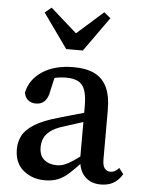

<svg xmlns="http://www.w3.org/2000/svg" viewBox="-54 -793 633 850"><g transform="rotate(5 262.5 -368.0)"><path d="M177 14Q121 14 81.5 -18.5Q42 -51 42 -113Q42 -146 56.5 -173.5Q71 -201 108.5 -224.5Q146 -248 214 -267Q241 -275 267.5 -282.5Q294 -290 320.5 -297.5Q347 -305 374 -312V-273Q340 -263 306.5 -252Q273 -241 241 -231Q201 -219 180.5 -202.5Q160 -186 153 -168Q146 -150 146 -131Q146 -93 168 -75Q190 -57 224 -57Q242 -57 258.5 -63.5Q275 -70 297.5 -85Q320 -100 354 -127L365 -75H331Q305 -47 283 -27Q261 -7 236 3.5Q211 14 177 14ZM426 11Q381 11 354.5 -16Q328 -43 326 -91L325 -95V-327Q325 -374 315.5 -400Q306 -426 285.5 -436.5Q265 -447 231 -447Q211 -447 189 -443Q167 -439 139 -429L186 -465L167 -382Q162 -351 147 -336Q132 -321 109 -321Q86 -321 72.5 -333Q59 -345 56 -365Q68 -424 122.5 -460Q177 -496 262 -496Q318 -496 354.5 -478Q391 -460 409.5 -421.5Q428 -383 428 -319V-101Q428 -73 437.5 -61Q447 -49 463 -49Q475 -49 484 -54.5Q493 -60 501 -69L521 -43Q503 -14 480 -1.5Q457 11 426 11ZM141 -750 301 -608H215L375 -750L404 -726L295 -573H221L112 -726Z"/></g></svg>

Font: Source Serif 4 18pt Medium
Style: Regular
Weight: 500
Designer: Frank Grießhammer
Foundry: Adobe Systems Incorporated
Version: Version 4.004;hotconv 1.0.116;makeotfexe 2.5.65601